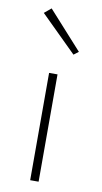

<svg xmlns="http://www.w3.org/2000/svg" viewBox="-86 -789 440 830"><g transform="rotate(10 134.0 -374.0)"><path d="M109 0V-471H146V0ZM199 -567 41.5 -722.5 71.5 -747.5 220 -583Z"/></g></svg>

Font: Karla ExtraLight
Style: Regular
Weight: 250
Designer: Jonathan Pinhorn
Version: Version 2.004;gftools[0.9.33]